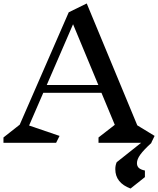

<svg xmlns="http://www.w3.org/2000/svg" viewBox="-23 -825 913 1109"><path d="M852 0Q807 41 787.5 68Q768 95 768 117Q768 135 779 145Q790 155 814 160V198L731 264Q643 231 643 152Q643 130 651 112L792 0H546V-31L640 -104L563 -289H227L145 -100L321 -40L301 0H-3V-31L91 -105L374 -754L478 -805L770 -101L870 -40L851 -1ZM399 -685 247 -334H545Z"/></svg>

Font: Inknut Antiqua
Style: Regular
Weight: 400
Designer: Claus Eggers Sørensen
Foundry: Claus Eggers Sørensen
Version: Version 1.003; ttfautohint (v1.8.2) -l 8 -r 50 -G 200 -x 14 